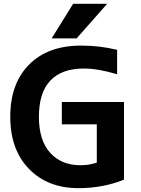

<svg xmlns="http://www.w3.org/2000/svg" viewBox="-20 -982 744 1014"><path d="M366.2 -961.9H545.9L384.8 -779.3H252.9ZM408.2 -741.2Q506.8 -741.2 598.6 -718.8V-589.8Q498 -620.1 422.9 -620.1Q305.7 -620.1 245.6 -556.2Q185.5 -492.2 185.5 -365.2Q185.5 -241.2 244.6 -175.3Q303.7 -109.4 405.3 -109.4Q450.2 -109.4 491.2 -123V-325.2H306.6V-443.4H634.8V-33.2Q523.4 11.7 394.5 11.7Q232.4 11.7 133.3 -89.8Q34.2 -191.4 34.2 -365.2Q34.2 -541 133.8 -641.1Q233.4 -741.2 408.2 -741.2Z"/></svg>

Font: Nasu
Style: Bold
Weight: 700
Designer: Ryoko NISHIZUKA (kana &amp; ideographs); Paul D. Hunt (Latin, Greek &amp; Cyrillic); Wenlong ZHANG (bopomofo); Sandoll C
Version: Version 2014.1215